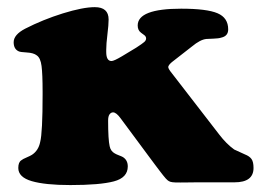

<svg xmlns="http://www.w3.org/2000/svg" viewBox="-20 -517 746 548"><path d="M101.6 -247.1V-254.9Q101.6 -305.7 98.6 -328.6Q95.7 -351.6 85 -358.9Q75.7 -366.2 56.6 -367.2Q37.6 -368.2 33.2 -370.6Q19 -377 19 -396.5Q19 -418 51.8 -435.1Q102.1 -460.9 159.4 -478.8Q216.8 -496.6 250.5 -496.6Q290 -496.6 290 -461.4Q290 -446.3 286.6 -418.9Q283.2 -391.6 283.2 -375V-368.7Q283.2 -342.8 298.3 -342.8Q305.2 -342.8 328.1 -356.4L368.7 -380.9Q386.7 -392.6 391.8 -397.2Q397 -401.9 397 -407.2Q397 -412.6 392.1 -416.5Q391.1 -417.5 387.5 -419.9Q383.8 -422.4 382.3 -423.8Q373 -430.7 373 -444.3Q373 -492.2 497.1 -492.2Q570.3 -492.2 600.8 -479.2Q631.3 -466.3 631.3 -433.1Q631.3 -414.1 611.8 -409.7Q604.5 -407.2 589.4 -406.7Q574.2 -406.2 569.3 -405.8Q551.8 -404.3 527.8 -384.3L470.2 -339.4Q460 -330.6 460.2 -325.4Q460.4 -320.3 471.2 -307.1L605.5 -133.3Q626 -106.4 648.4 -90.3Q650.9 -88.9 679.2 -76.2Q691.9 -71.3 697.8 -63.2Q703.6 -55.2 703.6 -37.6Q703.6 3.4 649.4 3.4H542Q531.2 3.4 516.8 3.7Q502.4 3.9 495.4 3.9Q488.3 3.9 480 3.7Q471.7 3.4 466.8 2Q461.9 0.5 458.5 -2.4Q456.1 -4.4 453.4 -7.3Q450.7 -10.3 445.6 -16.6Q440.4 -22.9 436.3 -28.6Q432.1 -34.2 422.1 -47.4Q412.1 -60.5 404.3 -71.3L324.7 -178.7Q312 -196.3 302.7 -196.3Q296.9 -196.3 292.7 -190.7Q288.6 -185.1 288.6 -172.9Q288.6 -118.7 293 -99.6Q295.9 -85.4 307.6 -79.1Q311.5 -76.7 319.3 -73.7Q327.1 -70.8 330.6 -68.8Q344.7 -60.1 344.7 -42Q344.7 -9.8 304.9 0.7Q265.1 11.2 180.7 11.2Q108.9 11.2 70.6 0Q32.2 -11.2 32.2 -37.6Q32.2 -54.2 41 -59.6Q44.9 -63 55.9 -67.6Q66.9 -72.3 71.3 -75.2Q89.8 -87.4 94.7 -111.8Q101.6 -138.7 101.6 -247.1Z"/></svg>

Font: Cooper* ExtraBold
Style: Regular
Weight: 800
Designer: Owen Earl
Foundry: indestructible type*
Version: Version 0.001